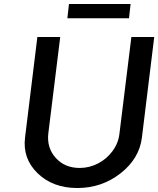

<svg xmlns="http://www.w3.org/2000/svg" viewBox="-20 -936 796 966"><path d="M319 -844 327 -916H637L629 -844ZM106 -244 168 -750H283L223 -264Q215 -192 260.5 -141.5Q306 -91 381 -91Q430 -91 474 -114Q518 -137 547 -177Q576 -217 581 -264L641 -750H756L694 -244Q681 -138 586.5 -64Q492 10 369 10Q246 10 169.5 -64Q93 -138 106 -244Z"/></svg>

Font: Orkney Medium
Style: MediumItalic
Weight: 500
Designer: Samuel Oakes and Alfredo Marco Pradil
Foundry: Alfredo Marco Pradil
Version: 1.0; ttfautohint (v1.5)